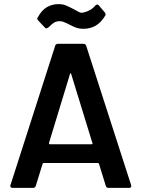

<svg xmlns="http://www.w3.org/2000/svg" viewBox="-20 -913 688 933"><path d="M507 0Q497 0 494 -10L461 -117Q459 -121 456 -121H192Q189 -121 187 -117L154 -10Q151 0 141 0H41Q35 0 32.5 -3Q30 -6 30 -9Q30 -11 31 -14L248 -690Q251 -700 261 -700H386Q396 -700 399 -690L617 -14Q618 -12 618 -9Q618 0 607 0ZM218 -218Q218 -217 218 -216Q218 -212 222 -212H425Q430 -212 430 -215Q430 -217 429 -218L326 -553Q325 -557 323 -557Q321 -557 320 -553ZM385 -773Q366 -773 353 -777.5Q340 -782 320 -792Q317 -794 305.5 -799.5Q294 -805 286 -807.5Q278 -810 270 -810Q253 -810 241 -802Q229 -794 218 -782Q213 -777 205 -775Q204 -775 204 -775Q201 -775 198 -779L166 -813Q161 -818 161 -822Q161 -826 164 -829Q182 -863 207.5 -878Q233 -893 264 -893Q284 -893 298 -887.5Q312 -882 335 -870Q354 -860 362 -855.5Q370 -851 377 -851Q381 -851 385 -852Q423 -861 443 -886Q448 -891 452 -891Q457 -891 460 -887L489 -853Q493 -848 493 -843Q493 -841 492 -838Q471 -803 444.5 -788Q418 -773 385 -773Z"/></svg>

Font: LinhAnh SemBd
Style: Regular
Weight: 600
Monospace: yes
Designer: Jeremy Tribby
Foundry: Tribby Type
Version: Version 1.408